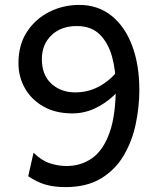

<svg xmlns="http://www.w3.org/2000/svg" viewBox="-20 -745 626 777"><path d="M94.2 -31.7 115.7 -127Q147.5 -95.7 180.9 -84.5Q214.4 -73.2 249.5 -73.2Q307.6 -73.2 352.5 -104.7Q397.5 -136.2 423.1 -207.3Q448.7 -278.3 448.7 -397Q448.7 -458.5 433.8 -514.2Q418.9 -569.8 384.5 -604.7Q350.1 -639.6 291 -639.6Q226.6 -639.6 188 -602.1Q149.4 -564.5 149.4 -505.9Q149.4 -441.4 188 -406.2Q226.6 -371.1 284.7 -371.1Q341.3 -371.1 388.7 -399.4Q436 -427.7 462.9 -469.2L497.6 -428.7Q474.1 -389.6 439.2 -357.2Q404.3 -324.7 362.1 -305.4Q319.8 -286.1 272.9 -286.1Q205.1 -286.1 156.2 -313.7Q107.4 -341.3 81.1 -387.5Q54.7 -433.6 54.7 -489.3Q54.7 -563.5 89.1 -616.2Q123.5 -668.9 179.7 -697Q235.8 -725.1 300.8 -725.1Q376.5 -725.1 430.9 -681.6Q485.4 -638.2 514.6 -560.5Q543.9 -482.9 543.9 -380.9Q543.9 -313.5 529.5 -244.1Q515.1 -174.8 481.2 -116.7Q447.3 -58.6 389.4 -23.2Q331.5 12.2 244.6 12.2Q201.7 12.2 167 2.9Q132.3 -6.3 94.2 -31.7Z"/></svg>

Font: Kanchenjunga
Style: Regular
Weight: 400
Designer: Becca Hirsbrunner Spalinger
Foundry: SIL International
Version: Version 2.001